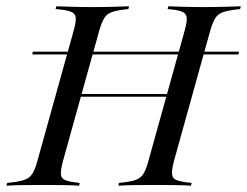

<svg xmlns="http://www.w3.org/2000/svg" viewBox="-39 -591 786 611"><path d="M63.7 -417.7 65.3 -426.6H721.8L719.4 -417.7ZM337.9 0 339.5 -8.9Q373.4 -12.1 390.7 -17.7Q408.1 -23.4 416.9 -37.1Q425.8 -50.8 433.1 -78.2L548.4 -492.7Q556.5 -521 555.2 -534.7Q554 -548.4 539.9 -554Q525.8 -559.7 494.4 -562.1L496.8 -571Q516.1 -570.2 544.8 -569.4Q573.4 -568.5 608.1 -568.5Q645.2 -568.5 675.8 -569.4Q706.5 -570.2 727.4 -571L725 -562.1Q691.1 -558.9 673.4 -553.2Q655.6 -547.6 646.8 -534.3Q637.9 -521 629.8 -492.7L514.5 -78.2Q507.3 -50.8 508.5 -36.7Q509.7 -22.6 524.2 -17.3Q538.7 -12.1 571 -8.9L568.5 0Q549.2 -1.6 519.8 -2Q490.3 -2.4 454.8 -2.4Q418.5 -2.4 388.7 -2Q358.9 -1.6 337.9 0ZM-18.5 0 -16.1 -8.9Q18.5 -12.1 36.3 -17.7Q54 -23.4 63.3 -37.1Q72.6 -50.8 79.8 -78.2L195.2 -492.7Q203.2 -520.2 202 -534.3Q200.8 -548.4 185.9 -554Q171 -559.7 137.9 -562.1L140.3 -571Q160.5 -570.2 189.9 -569.4Q219.4 -568.5 254.8 -568.5Q291.1 -568.5 321 -569.4Q350.8 -570.2 371.8 -571L369.4 -562.1Q336.3 -558.9 319 -553.2Q301.6 -547.6 293.1 -533.9Q284.7 -520.2 276.6 -492.7L161.3 -78.2Q154 -50.8 154.8 -36.7Q155.6 -22.6 169.8 -17.3Q183.9 -12.1 214.5 -8.9L212.9 0Q193.5 -1.6 164.9 -2Q136.3 -2.4 101.6 -2.4Q64.5 -2.4 33.5 -2Q2.4 -1.6 -18.5 0ZM195.2 -283.1 197.6 -291.9H508.9L505.6 -283.1Z"/></svg>

Font: Playfair 144pt
Style: Italic
Weight: 400
Italic angle: -15.6°
Designer: Claus Eggers Sørensen
Foundry: Claus Eggers Sørensen
Version: Version 2.001;gftools[0.9.30]